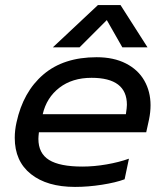

<svg xmlns="http://www.w3.org/2000/svg" viewBox="-20 -720 648 755"><path d="M365 -700H454L560 -534H461L400 -641L293 -534H188ZM38 -178Q38 -208 45 -239Q71 -359 150.5 -427Q230 -495 360 -495Q427 -495 475 -470.5Q523 -446 547.5 -403Q572 -360 572 -306Q572 -279 566 -250L555 -200H133Q131 -182 131 -174Q131 -117 173 -91Q215 -65 304 -65Q350 -65 399 -73.5Q448 -82 487 -96L470 -15Q435 -2 380.5 6.5Q326 15 275 15Q165 15 101.5 -35.5Q38 -86 38 -178ZM475 -271Q479 -297 479 -308Q479 -414 340 -414Q264 -414 213.5 -375Q163 -336 148 -271Z"/></svg>

Font: Prompt
Style: Italic
Weight: 400
Italic angle: -12°
Designer: Katatrad Team
Foundry: CadsonDemak
Version: Version 1.001